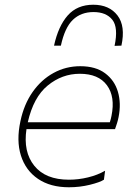

<svg xmlns="http://www.w3.org/2000/svg" viewBox="-20 -783 568 812"><path d="M271.5 9Q193 9 140.8 -26.5Q88.5 -62 68.5 -125Q48.5 -188 66.5 -271Q81.5 -342 118 -394Q154.5 -446 206.5 -474.5Q258.5 -503 319.5 -503Q384.5 -503 424.5 -473.2Q464.5 -443.5 478.8 -394.5Q493 -345.5 481.5 -288Q479.5 -277 475 -262.2Q470.5 -247.5 466.5 -237H92Q77.5 -141 125 -82Q172.5 -23 271.5 -23Q312 -23 352.2 -32.8Q392.5 -42.5 424.5 -61L419.5 -23Q402.5 -12 360 -1.5Q317.5 9 271.5 9ZM317.5 -471Q242.5 -471 182 -421.5Q121.5 -372 97.5 -266H444.5Q449 -279.5 451.5 -293Q468 -374 432.2 -422.5Q396.5 -471 317.5 -471ZM464.5 -589Q481 -667 455 -699.5Q429 -732 375.5 -732Q322.5 -732 288.2 -699.2Q254 -666.5 237.5 -590H208.5Q226.5 -672.5 266.5 -717.8Q306.5 -763 374.5 -763Q442 -763 476.8 -717.8Q511.5 -672.5 493.5 -590Z"/></svg>

Font: Commissioner Thin
Style: Italic
Weight: 100
Italic angle: -12°
Designer: Kostas Bartsokas
Foundry: Kostas Bartsokas
Version: Version 1.000; ttfautohint (v1.8.3)